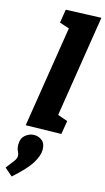

<svg xmlns="http://www.w3.org/2000/svg" viewBox="-201 -832 672 1225"><g transform="rotate(15 134.5 -219.0)"><path d="M17 5 123 -663 59 -684 73 -773 306 -782 200 -112 266 -89 251 0ZM15 344 -37 299Q-8 262 6 243Q20 224 20 208Q20 193 11.5 177Q3 161 3 135Q3 94 29.5 72.5Q56 51 87 51Q116 51 139 69.5Q162 88 162 129Q162 167 131 218Q100 269 15 344Z"/></g></svg>

Font: Bitter ExtraBold
Style: Italic
Weight: 800
Italic angle: -9°
Designer: Sol Matas, and Bitter project Authors
Foundry: Sol Matas
Version: Version 2.001